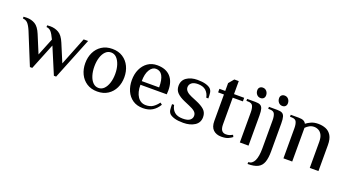

<svg xmlns="http://www.w3.org/2000/svg" viewBox="-66 -1265 3750 2077"><g transform="rotate(20 1809.5 -226.5)"><path d="M244 10 95 -355Q71 -411 49 -433.5Q27 -456 -7 -458V-478Q-4 -478 10 -479Q24 -480 31 -480Q84 -480 126.5 -455Q169 -430 200 -355L285 -150L366 -351Q339 -409 318 -432.5Q297 -456 265 -458V-478Q269 -478 281.5 -479Q294 -480 301 -480Q354 -480 398 -455Q442 -430 473 -355L560 -147L688 -470H739L546 10H520L393 -292L271 10Z M1017 10Q946 10 895.5 -23Q845 -56 818.5 -111.5Q792 -167 792 -235Q792 -303 818.5 -358.5Q845 -414 895.5 -447Q946 -480 1017 -480Q1088 -480 1138.5 -447Q1189 -414 1215.5 -358.5Q1242 -303 1242 -235Q1242 -167 1215.5 -111.5Q1189 -56 1138.5 -23Q1088 10 1017 10ZM1017 -31Q1054 -31 1080.5 -58Q1107 -85 1122 -131.5Q1137 -178 1137 -235Q1137 -293 1122 -339Q1107 -385 1080.5 -412Q1054 -439 1017 -439Q980 -439 953 -412Q926 -385 911.5 -339Q897 -293 897 -235Q897 -178 911.5 -131.5Q926 -85 953 -58Q980 -31 1017 -31Z M1543 10Q1473 10 1425 -23Q1377 -56 1352.5 -111.5Q1328 -167 1328 -235Q1328 -306 1353.5 -361Q1379 -416 1425 -448Q1471 -480 1533 -480Q1633 -480 1685.5 -423.5Q1738 -367 1738 -265L1736 -219H1433Q1433 -132 1467.5 -81.5Q1502 -31 1562 -31Q1611 -31 1643.5 -53Q1676 -75 1703 -112L1725 -95Q1695 -44 1651 -17Q1607 10 1543 10ZM1433 -261H1633Q1633 -439 1533 -439Q1491 -439 1462 -391.5Q1433 -344 1433 -261Z M2007 10Q1946 10 1908 -1Q1870 -12 1850 -30Q1832 -49 1829 -75Q1826 -101 1826 -139H1850Q1858 -90 1891 -60.5Q1924 -31 1987 -31Q2044 -31 2069 -51Q2094 -71 2094 -101Q2094 -131 2071 -150.5Q2048 -170 2004 -188L1946 -213Q1889 -237 1856.5 -268.5Q1824 -300 1824 -349Q1824 -413 1873 -446.5Q1922 -480 1996 -480Q2054 -480 2092 -469Q2130 -458 2149 -440Q2167 -421 2170.5 -395Q2174 -369 2174 -331H2150Q2141 -380 2108.5 -409.5Q2076 -439 2016 -439Q1968 -439 1944 -419Q1920 -399 1920 -369Q1920 -343 1940.5 -322.5Q1961 -302 1997 -287L2057 -262Q2123 -235 2156.5 -204Q2190 -173 2190 -121Q2190 -57 2138 -23.5Q2086 10 2007 10Z M2445 10Q2388 10 2353 -22.5Q2318 -55 2318 -124V-429H2251V-470H2318V-560L2368 -620H2419V-470H2536V-429H2419V-123Q2419 -75 2435.5 -53Q2452 -31 2484 -31Q2510 -31 2528 -38Q2546 -45 2560 -53L2571 -31Q2554 -17 2525 -3.5Q2496 10 2445 10Z M2702 -528Q2675 -528 2658 -548Q2641 -568 2641 -596Q2641 -618 2654.5 -630.5Q2668 -643 2689 -643Q2716 -643 2733 -623.5Q2750 -604 2750 -576Q2750 -554 2737 -541Q2724 -528 2702 -528ZM2657 0V-347Q2657 -392 2644.5 -419.5Q2632 -447 2587 -447H2570V-470H2667Q2702 -470 2721.5 -460Q2741 -450 2749 -423.5Q2757 -397 2757 -347V0Z M2953 -528Q2926 -528 2909 -548Q2892 -568 2892 -596Q2892 -618 2905.5 -630.5Q2919 -643 2940 -643Q2967 -643 2984 -623.5Q3001 -604 3001 -576Q3001 -554 2988 -541Q2975 -528 2953 -528ZM2815 190V169Q2908 165 2908 -25V-347Q2908 -392 2895.5 -419.5Q2883 -447 2838 -447H2821V-470H2918Q2953 -470 2972.5 -460Q2992 -450 3000 -423.5Q3008 -397 3008 -347V-25Q3008 52 2991 99.5Q2974 147 2932 168.5Q2890 190 2815 190Z M3159 0V-347Q3159 -392 3146.5 -419.5Q3134 -447 3089 -447H3072V-470H3164Q3201 -470 3220.5 -460Q3240 -450 3249 -431Q3269 -447 3303.5 -463.5Q3338 -480 3387 -480Q3435 -480 3474.5 -464Q3514 -448 3538 -408.5Q3562 -369 3562 -299V0H3462V-299Q3462 -349 3447 -378.5Q3432 -408 3407.5 -421Q3383 -434 3356 -434Q3326 -434 3301.5 -420Q3277 -406 3260 -388V0Z"/></g></svg>

Font: El Messiri Medium
Style: Regular
Weight: 500
Designer: Mohamed Gaber
Foundry: Kief Type Foundry
Version: Version 2.020; ttfautohint (v1.8.3)